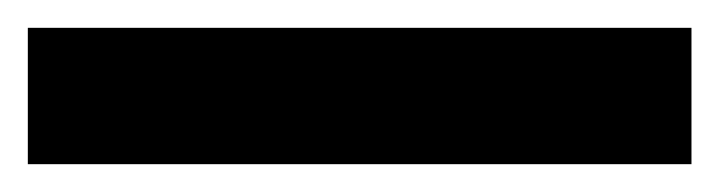

<svg xmlns="http://www.w3.org/2000/svg" viewBox="-22 -878 517 138"><path d="M475 -760H-2V-858H475Z"/></svg>

Font: Noto Sans Arabic ExtCond
Style: Bold
Weight: 700
Width: 2
Designer: Monotype Design Team, Nadine Chahine, Nizar Qandah and Khaled Hosny
Foundry: Monotype Imaging Inc.
Version: Version 2.012; ttfautohint (v1.8.4.7-5d5b)